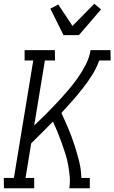

<svg xmlns="http://www.w3.org/2000/svg" viewBox="-50 -1002 609 1022"><path d="M-29 0 -30 -55H24L127 -680H81V-735H242L243 -680H189L132 -334Q163 -363 193.5 -393.5Q224 -424 253 -455Q282 -486 310 -518.5Q338 -551 362.5 -585.5Q387 -620 406.5 -658Q426 -696 432 -735H538L539 -680H478Q464 -640 441 -603.5Q418 -567 391 -532.5Q364 -498 335.5 -465.5Q307 -433 277 -401Q296 -360 313.5 -318.5Q331 -277 345 -234Q359 -191 370.5 -146.5Q382 -102 383 -55H428V0H319Q324 -32 321 -63.5Q318 -95 312.5 -125.5Q307 -156 297.5 -185Q288 -214 278 -242.5Q268 -271 256.5 -299Q245 -327 232 -355Q204 -326 174.5 -297Q145 -268 116 -239L86 -55H132V0ZM288 -815 218 -956 260 -978 336 -864 452 -982 488 -952 370 -815Z"/></svg>

Font: Iosevka Curly Slab Light
Style: Italic
Weight: 300
Italic angle: -9°
Monospace: yes
Designer: Belleve Invis
Foundry: Belleve Invis
Version: Version 22.1.2; ttfautohint (v1.8.4)